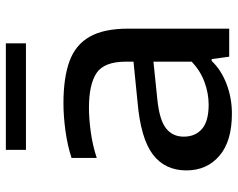

<svg xmlns="http://www.w3.org/2000/svg" viewBox="-97 -687 794 640"><g transform="rotate(-90 300.0 -367.0)"><path d="M241 9Q149 9 100.5 -32.8Q52 -74.5 52 -142.5Q52 -214.5 105.5 -254.8Q159 -295 279.5 -305.5L414.5 -319V-344Q414.5 -416.5 376.8 -442Q339 -467.5 260 -467.5Q225 -467.5 180.5 -461.5Q136 -455.5 93.5 -441.5V-525.5Q134.5 -539 183.8 -545.8Q233 -552.5 276 -552.5Q359.5 -552.5 414.8 -532.8Q470 -513 497.2 -465.8Q524.5 -418.5 524.5 -336.5V0H431L423 -58.5H417Q386.5 -26.5 340 -8.8Q293.5 9 241 9ZM164.5 -151.5Q164.5 -113 190.2 -90.8Q216 -68.5 271 -68.5Q309.5 -68.5 347 -82.5Q384.5 -96.5 414.5 -125V-252.5L288 -239.5Q220.5 -232.5 192.5 -210.8Q164.5 -189 164.5 -151.5ZM120.5 -677.5V-744.5H475.5V-677.5Z"/></g></svg>

Font: Encode Sans Exp Md
Style: Regular
Weight: 500
Width: 7
Designer: Multiple Designers
Foundry: Impallari Type
Version: Version 3.002; ttfautohint (v1.8.3) -l 8 -r 50 -G 200 -x 14 